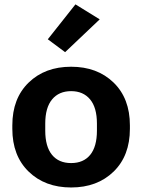

<svg xmlns="http://www.w3.org/2000/svg" viewBox="-20 -831 642 866"><path d="M35.6 -250Q35.6 -128.4 109.3 -56.9Q182.9 14.6 300.8 14.6Q418.7 14.6 492.3 -56.9Q565.9 -128.4 565.9 -250V-265.6Q565.9 -387.2 492.3 -458.6Q418.7 -530 300.8 -530Q182.9 -530 109.3 -458.6Q35.6 -387.2 35.6 -265.6ZM184.1 -273.7Q184.1 -345.5 215 -382.7Q245.8 -419.9 300.8 -419.9Q355.5 -419.9 386.4 -382.7Q417.2 -345.5 417.2 -273.7V-241.9Q417.2 -169.9 387 -132.7Q356.7 -95.5 300.8 -95.5Q244.9 -95.5 214.5 -132.7Q184.1 -169.9 184.1 -241.9ZM195.6 -653.8 273.7 -595.7 429.7 -743.7 320.3 -811.3Z"/></svg>

Font: Roboto Flex
Style: Regular
Weight: 400
Designer: Berlow after Robertson
Foundry: Google
Version: Version 3.200;gftools[0.9.32]